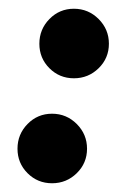

<svg xmlns="http://www.w3.org/2000/svg" viewBox="-20 -475 315 439"><path d="M43 -79Q20 -102 20 -135Q20 -168 43 -191.5Q66 -215 99 -215Q132 -215 155.5 -191.5Q179 -168 179 -135Q179 -102 155.5 -79Q132 -56 99 -56Q66 -56 43 -79ZM93 -319Q70 -342 70 -375Q70 -408 93 -431.5Q116 -455 149 -455Q182 -455 205.5 -431.5Q229 -408 229 -375Q229 -342 205.5 -319Q182 -296 149 -296Q116 -296 93 -319Z"/></svg>

Font: Lobster Two
Style: Bold Italic
Weight: 700
Designer: Pablo Impallari
Foundry: Pablo Impallari. www.impallari.com
Version: Version 2.000